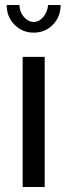

<svg xmlns="http://www.w3.org/2000/svg" viewBox="-20 -750 270 770"><path d="M172.9 -730H223.1Q223.1 -682.6 192.1 -650.9Q161.1 -619.1 115.2 -619.1Q69.3 -619.1 38.1 -650.9Q6.8 -682.6 6.8 -730H58.1Q58.1 -703.1 75.4 -682.6Q92.8 -662.1 115.2 -662.1Q136.7 -662.1 153.3 -681.4Q169.9 -700.7 172.9 -730ZM70.8 0V-522H159.2V0Z"/></svg>

Font: Rawline Medium
Style: Regular
Weight: 500
Designer: Matt McInerney, Pablo Impallari, Rodrigo Fuenzalida
Foundry: Matt McInerney, Pablo Impallari, Rodrigo Fuenzalida
Version: Version 4.020;PS 004.020;hotconv 1.0.88;makeotf.lib2.5.64775